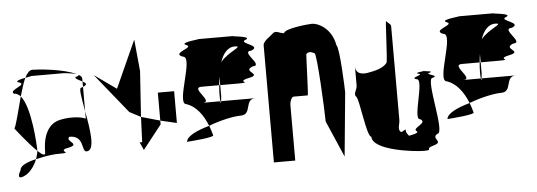

<svg xmlns="http://www.w3.org/2000/svg" viewBox="-41 -825 2104 752"><g transform="rotate(-5 1011.0 -449.0)"><path d="M8 -409C8 -409 57 -345 90 -314V-318C90 -335 83 -486 44 -532C29 -478 16 -420 8 -409ZM18 -244C1 -216 12 -210 34 -222C53 -231 72 -256 82 -282C47 -274 18 -262 18 -244ZM18 -545C27 -545 37 -540 44 -532C52 -559 59 -584 68 -603C51 -600 31 -595 36 -589C85 -577 -5 -562 18 -545ZM68 -603C87 -607 103 -608 80 -608H220C217 -608 258 -605 272 -599C219 -625 118 -632 98 -632C87 -632 77 -621 68 -603ZM82 -282C127 -293 160 -295 168 -295C234 -295 174 -301 200 -313C274 -325 197 -340 220 -358C281 -358 260 -295 282 -295C318 -295 303 -381 290 -452V-423C268 -434 215 -436 178 -424C146 -412 120 -377 120 -306C120 -290 108 -297 90 -314C89 -304 86 -293 82 -282ZM264 -589C259 -583 277 -576 290 -569V-580C290 -587 285 -592 276 -597C279 -595 277 -592 264 -589ZM272 -599C273 -598 275 -598 276 -597C275 -598 274 -598 272 -599ZM282 -545C273 -545 281 -502 290 -452V-548ZM290 -548C310 -556 303 -562 290 -569Z M336 -590 462 -434 506 -411 518 -590 506 -715 422 -529ZM492 -312 506 -281 580 -375V-390L506 -411L502 -312ZM580 -390 644 -375V-500H580Z M677 -298C691 -299 791 -306 781 -316C777 -329 774 -341 769 -353C720 -339 680 -321 677 -298ZM689 -445C725 -432 751 -398 769 -353C818 -372 870 -382 896 -382C942 -382 913 -445 959 -445H824C823 -437 822 -433 821 -445H752C797 -445 706 -508 752 -508H822C823 -519 824 -530 826 -541V-508H896C959 -508 883 -514 940 -526C998 -538 913 -552 959 -570C1005 -570 913 -632 959 -632C1005 -650 907 -664 940 -676C974 -689 868 -695 896 -695H752C780 -695 674 -689 707 -676C741 -664 644 -650 689 -632C735 -632 644 -445 689 -445ZM820 -474C820 -460 820 -451 821 -445H824C825 -453 826 -464 826 -464V-508H822C821 -496 820 -485 820 -474ZM838 -597C848 -630 869 -654 894 -654C936 -654 866 -635 838 -597Z M1009 -188H1093V-406C1093 -421 1101 -438 1108 -438H1164C1167 -438 1171 -607 1173 -600C1180 -608 1191 -608 1205 -600C1214 -600 1225 -372 1225 -330L1287 -187L1311 -437C1311 -454 1305 -612 1293 -624C1281 -692 1228 -716 1205 -716C1191 -716 1096 -707 1093 -689C1076 -689 1061 -704 1049 -692C1037 -680 1009 -665 1009 -648Z M1353 -416C1365 -404 1380 -255 1398 -255C1398 -200 1564 -182 1595 -182C1643 -182 1596 -188 1639 -200C1682 -212 1627 -227 1657 -244C1689 -244 1627 -464 1657 -464C1689 -472 1623 -479 1647 -485C1665 -489 1637 -492 1625 -493C1614 -492 1586 -489 1603 -485C1629 -479 1564 -472 1594 -464C1626 -464 1564 -307 1594 -307C1626 -290 1558 -275 1576 -262C1588 -254 1562 -249 1545 -246C1544 -250 1532 -258 1535 -271C1525 -271 1518 -256 1511 -268C1504 -280 1513 -295 1513 -312V-680C1513 -688 1499 -695 1495 -701C1492 -707 1487 -538 1482 -538C1472 -524 1449 -513 1413 -507C1387 -501 1358 -503 1358 -536V-460C1358 -443 1341 -428 1353 -416ZM1625 -493C1630 -494 1632 -494 1625 -494C1618 -494 1620 -494 1625 -493Z M1701 -298C1715 -299 1815 -306 1805 -316C1801 -329 1798 -341 1793 -353C1744 -339 1704 -321 1701 -298ZM1713 -445C1749 -432 1775 -398 1793 -353C1842 -372 1894 -382 1920 -382C1966 -382 1937 -445 1983 -445H1848C1847 -437 1846 -433 1845 -445H1776C1821 -445 1730 -508 1776 -508H1846C1847 -519 1848 -530 1850 -541V-508H1920C1983 -508 1907 -514 1964 -526C2022 -538 1937 -552 1983 -570C2029 -570 1937 -632 1983 -632C2029 -650 1931 -664 1964 -676C1998 -689 1892 -695 1920 -695H1776C1804 -695 1698 -689 1731 -676C1765 -664 1668 -650 1713 -632C1759 -632 1668 -445 1713 -445ZM1844 -474C1844 -460 1844 -451 1845 -445H1848C1849 -453 1850 -464 1850 -464V-508H1846C1845 -496 1844 -485 1844 -474ZM1862 -597C1872 -630 1893 -654 1918 -654C1960 -654 1890 -635 1862 -597Z"/></g></svg>

Font: bitstorm
Style: maxcn
Weight: 400
Version: Version 0.2